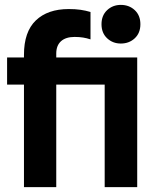

<svg xmlns="http://www.w3.org/2000/svg" viewBox="-20 -765 638 785"><path d="M78 0V-541Q78 -635 126.5 -681.5Q175 -728 261 -728Q288 -728 309 -725Q330 -722 350 -716V-604Q335 -609 319.5 -611.5Q304 -614 285 -614Q249 -614 229.5 -596.5Q210 -579 210 -546V0ZM9 -419V-530H438V-419ZM408 0V-530H541V0ZM474 -587Q441 -587 418 -608.5Q395 -630 395 -666Q395 -702 418 -723.5Q441 -745 474 -745Q508 -745 531 -723.5Q554 -702 554 -666Q554 -630 531 -608.5Q508 -587 474 -587Z"/></svg>

Font: Radio Canada Big SemiBold
Style: Regular
Weight: 600
Designer: Étienne Aubert Bonn
Foundry: Coppers and Brasses
Version: Version 1.001